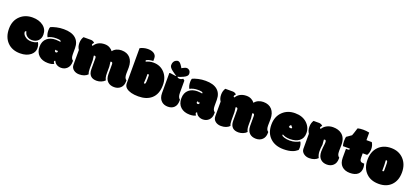

<svg xmlns="http://www.w3.org/2000/svg" viewBox="41 -1767 6156 2853"><g transform="rotate(20 3119.0 -340.5)"><path d="M287.6 15.1Q391.1 15.1 452.6 -35.6Q506.3 -80.1 506.3 -142.6Q506.3 -196.3 481.9 -233.9Q442.4 -208 382.1 -208Q321.8 -208 281.2 -243.2Q246.1 -272.9 246.1 -308.6Q246.1 -324.2 267.6 -324.2Q273.4 -282.2 305.9 -256.1Q338.4 -230 387.2 -230Q447.3 -230 484.1 -267.3Q521 -304.7 521 -364.3Q521 -450.2 454.1 -500.2Q387.2 -550.3 285.6 -550.3Q171.4 -550.3 95.2 -481.9Q9.8 -405.3 9.8 -273.4Q9.8 -141.6 85.2 -63.2Q160.6 15.1 287.6 15.1Z M1031.2 -241.7V-337.4Q1031.2 -437 967.8 -491.2Q904.3 -545.4 780.3 -545.4Q720.2 -545.4 666 -533Q611.8 -520.5 576.7 -504.4Q567.9 -487.3 567.9 -452.1Q567.9 -390.1 591.8 -349.6Q644 -379.4 717.8 -379.4Q752.4 -379.4 773.9 -375Q795.4 -370.6 795.4 -357.9Q795.4 -354.5 793.9 -349.6Q792.5 -350.1 774.9 -353.5Q748.5 -357.4 720.2 -357.4Q637.2 -357.4 585 -314Q527.8 -265.6 527.8 -177.5Q527.8 -89.4 581.8 -40.3Q635.7 8.8 726.1 8.8Q790 8.8 821.8 -12.7Q804.7 -29.8 804.7 -43.5Q804.7 -59.6 821.3 -59.6Q834.5 -26.4 865.2 -8.8Q896 8.8 933.1 8.8Q987.8 8.8 1024.9 -25.4Q1066.9 -64 1066.9 -133.3V-142.1Q1066.9 -148.9 1066.4 -151.4Q1046.9 -163.6 1039.1 -185.1Q1031.2 -206.5 1031.2 -241.7ZM772.5 -216.3Q780.3 -216.3 783.7 -212.4Q787.1 -208.5 785.2 -200.2Q788.1 -213.9 800.3 -211.9Q803.7 -211.4 805.7 -209Q810.1 -204.1 804.7 -190.4Q801.3 -182.1 782.7 -180.2Q764.2 -185.5 764.2 -200.2Q764.2 -216.3 772.5 -216.3Z M1877.4 -241.7 1879.4 -338.9Q1879.4 -434.1 1831.5 -488.8Q1782.7 -543.5 1694.3 -543.5Q1654.3 -543.5 1617.4 -527.6Q1580.6 -511.7 1557.6 -480.5Q1541 -505.4 1507.1 -524.4Q1473.1 -543.5 1428.2 -543.5Q1369.1 -543.5 1325.2 -518.6Q1287.6 -496.6 1266.1 -459.5Q1249 -459.5 1249 -474.6Q1249 -487.8 1270.5 -507.8Q1246.1 -533.7 1211.4 -533.7H1093.8Q1064.9 -490.2 1064.9 -430.9Q1064.9 -371.6 1093.8 -331.1V-97.7Q1093.8 -47.4 1134.3 -17.6Q1169.4 8.3 1220.7 8.3Q1307.1 8.3 1355 -41Q1340.3 -70.8 1340.3 -125.5V-254.9L1331.5 -327.6Q1336.4 -331.5 1344.7 -331.5Q1366.2 -331.5 1366.2 -298.8V-127.4Q1366.2 -53.7 1405.3 -19.5Q1437.5 8.8 1496.1 8.8Q1532.2 8.8 1567.1 -5.1Q1602.1 -19 1625.5 -43.9Q1603.5 -78.1 1603.5 -144.5V-254.9L1594.7 -327.6Q1599.6 -331.5 1607.9 -331.5Q1629.4 -331.5 1629.4 -298.8V-144.5Q1629.4 -64 1673.8 -24.9Q1711.4 8.8 1773.2 8.8Q1835 8.8 1874 -28.8Q1913.1 -66.4 1913.1 -133.3V-140.6Q1913.1 -146.5 1912.6 -148.9Q1893.1 -161.1 1885.3 -183.6Q1877.4 -206.1 1877.4 -241.7Z M2189.5 -599.6Q2189.5 -647.9 2147.9 -673.8Q2111.3 -695.8 2055.2 -695.8Q2021.5 -695.8 1988.5 -687Q1955.6 -678.2 1932.1 -664.6V-107.4Q1932.1 -63 1965.8 -35.2Q2027.3 15.1 2157.5 15.1Q2287.6 15.1 2363.3 -51.3Q2446.3 -124 2446.3 -267.6Q2446.3 -386.2 2377.7 -460.2Q2309.1 -534.2 2201.7 -534.2Q2141.6 -534.2 2087.9 -507.8Q2080.1 -512.7 2080.1 -520.5Q2080.1 -533.7 2114.3 -543.7Q2148.4 -553.7 2189.5 -556.2ZM2169.9 -199.7Q2174.3 -248 2174.3 -277.3V-342.8Q2177.7 -346.2 2185.5 -346.2Q2193.4 -346.2 2196.8 -340.8Q2200.2 -335.4 2200.2 -322.3V-272.5Q2200.2 -225.6 2196.3 -210.2Q2192.4 -194.8 2181.6 -194.8Q2174.8 -194.8 2169.9 -199.7Z M2722.7 -439.5Q2718.3 -444.8 2698.7 -460Q2672.9 -440.4 2647.9 -440.4Q2608.9 -440.4 2608.9 -461.4Q2632.8 -460.9 2694.6 -490.5Q2756.3 -520 2756.3 -556.2Q2756.3 -592.3 2736.3 -610.4Q2704.1 -639.2 2664.1 -621.1Q2627 -604.5 2617.7 -597.2Q2613.3 -609.4 2585.4 -648.4Q2550.8 -697.3 2505.1 -674.1Q2459.5 -650.9 2459.5 -589.4Q2459.5 -553.7 2512.7 -513.9Q2565.9 -474.1 2586.9 -463.4Q2575.7 -457.5 2529.3 -466.8Q2482.9 -476.1 2474.1 -469.7V-152.3Q2474.1 -68.8 2523.4 -25.4Q2562.5 8.8 2622.8 8.8Q2683.1 8.8 2719.2 -25.4Q2758.3 -61.5 2758.3 -133.3V-142.1Q2758.3 -148.9 2757.8 -151.4Q2722.7 -173.3 2722.7 -246.1Z M3273.4 -241.7V-337.4Q3273.4 -437 3210 -491.2Q3146.5 -545.4 3022.5 -545.4Q2962.4 -545.4 2908.2 -533Q2854 -520.5 2818.8 -504.4Q2810.1 -487.3 2810.1 -452.1Q2810.1 -390.1 2834 -349.6Q2886.2 -379.4 2960 -379.4Q2994.6 -379.4 3016.1 -375Q3037.6 -370.6 3037.6 -357.9Q3037.6 -354.5 3036.1 -349.6Q3034.7 -350.1 3017.1 -353.5Q2990.7 -357.4 2962.4 -357.4Q2879.4 -357.4 2827.1 -314Q2770 -265.6 2770 -177.5Q2770 -89.4 2824 -40.3Q2877.9 8.8 2968.3 8.8Q3032.2 8.8 3064 -12.7Q3046.9 -29.8 3046.9 -43.5Q3046.9 -59.6 3063.5 -59.6Q3076.7 -26.4 3107.4 -8.8Q3138.2 8.8 3175.3 8.8Q3230 8.8 3267.1 -25.4Q3309.1 -64 3309.1 -133.3V-142.1Q3309.1 -148.9 3308.6 -151.4Q3289.1 -163.6 3281.2 -185.1Q3273.4 -206.5 3273.4 -241.7ZM3014.6 -216.3Q3022.5 -216.3 3025.9 -212.4Q3029.3 -208.5 3027.3 -200.2Q3030.3 -213.9 3042.5 -211.9Q3045.9 -211.4 3047.9 -209Q3052.2 -204.1 3046.9 -190.4Q3043.5 -182.1 3024.9 -180.2Q3006.3 -185.5 3006.3 -200.2Q3006.3 -216.3 3014.6 -216.3Z M4119.6 -241.7 4121.6 -338.9Q4121.6 -434.1 4073.7 -488.8Q4024.9 -543.5 3936.5 -543.5Q3896.5 -543.5 3859.6 -527.6Q3822.8 -511.7 3799.8 -480.5Q3783.2 -505.4 3749.3 -524.4Q3715.3 -543.5 3670.4 -543.5Q3611.3 -543.5 3567.4 -518.6Q3529.8 -496.6 3508.3 -459.5Q3491.2 -459.5 3491.2 -474.6Q3491.2 -487.8 3512.7 -507.8Q3488.3 -533.7 3453.6 -533.7H3335.9Q3307.1 -490.2 3307.1 -430.9Q3307.1 -371.6 3335.9 -331.1V-97.7Q3335.9 -47.4 3376.5 -17.6Q3411.6 8.3 3462.9 8.3Q3549.3 8.3 3597.2 -41Q3582.5 -70.8 3582.5 -125.5V-254.9L3573.7 -327.6Q3578.6 -331.5 3586.9 -331.5Q3608.4 -331.5 3608.4 -298.8V-127.4Q3608.4 -53.7 3647.5 -19.5Q3679.7 8.8 3738.3 8.8Q3774.4 8.8 3809.3 -5.1Q3844.2 -19 3867.7 -43.9Q3845.7 -78.1 3845.7 -144.5V-254.9L3836.9 -327.6Q3841.8 -331.5 3850.1 -331.5Q3871.6 -331.5 3871.6 -298.8V-144.5Q3871.6 -64 3916 -24.9Q3953.6 8.8 4015.4 8.8Q4077.1 8.8 4116.2 -28.8Q4155.3 -66.4 4155.3 -133.3V-140.6Q4155.3 -146.5 4154.8 -148.9Q4135.3 -161.1 4127.4 -183.6Q4119.6 -206.1 4119.6 -241.7Z M4454.6 15.1Q4535.6 15.1 4592.3 -5.4Q4632.3 -19 4670.4 -51.3Q4674.8 -68.8 4674.8 -91.6Q4674.8 -114.3 4667.7 -141.8Q4660.6 -169.4 4648.9 -179.7Q4624.5 -162.6 4584.2 -150.1Q4543.9 -137.7 4494.9 -137.7Q4445.8 -137.7 4407.2 -150.9Q4368.7 -163.1 4368.7 -177.7Q4368.7 -185.5 4372.6 -188.5Q4420.4 -159.7 4489.7 -159.7Q4582.5 -159.7 4636.2 -199.7Q4694.3 -242.2 4694.3 -325.7Q4694.3 -419.4 4623.8 -483.6Q4553.2 -547.9 4436.5 -547.9Q4319.8 -547.9 4243.7 -476.1Q4161.1 -398.9 4161.1 -267.3Q4161.1 -135.7 4241.2 -60.1Q4319.3 15.1 4454.6 15.1ZM4448.2 -315.4Q4430.7 -315.4 4417 -323.7Q4422.9 -356 4435.5 -357.2Q4448.2 -358.4 4451.9 -353.3Q4455.6 -348.1 4456.1 -340.8Q4456.1 -340.8 4456.1 -340.8Q4456.5 -341.3 4461.9 -337.9Q4467.3 -333.5 4467.3 -329.6Q4467.3 -315.4 4448.2 -315.4Z M5241.2 -241.7 5242.7 -341.8Q5242.7 -451.7 5176.3 -503.9Q5123.5 -545.4 5039.1 -545.4Q4982.9 -545.4 4938.7 -521Q4894.5 -496.6 4873 -459.5Q4856 -459.5 4856 -474.6Q4856 -487.8 4877.4 -507.8Q4853 -533.7 4818.4 -533.7H4731.4Q4702.6 -490.2 4702.6 -430.9Q4702.6 -371.6 4731.4 -331.1V-94.7Q4731.4 -46.4 4773.4 -17.1Q4809.6 8.8 4858.9 8.8Q4945.3 8.8 4993.2 -40.5Q4968.3 -85.9 4968.3 -141.1Q4968.3 -196.3 4977.1 -245.6L4970.7 -325.2Q4977.5 -329.1 4986.6 -329.1Q4995.6 -329.1 5000.7 -320.8Q5005.9 -312.5 5005.9 -293.5Q5005.9 -274.4 5004.4 -264.6Q5002.9 -254.9 5001.7 -243.7Q5000.5 -232.4 4997.3 -206.3Q4994.1 -180.2 4994.1 -146Q4994.1 -65.4 5038.6 -25.9Q5076.7 8.8 5137.9 8.8Q5199.2 8.8 5238 -28.6Q5276.9 -65.9 5276.9 -133.3V-142.1Q5276.9 -148.9 5276.4 -151.4Q5256.8 -163.6 5249 -185.1Q5241.2 -206.5 5241.2 -241.7Z M5325.7 -308.6V-167.5Q5325.7 -80.6 5373.3 -35.9Q5420.9 8.8 5501.2 8.8Q5581.5 8.8 5623.8 -27.1Q5666 -63 5666 -130.4Q5666 -157.7 5655.8 -194.8H5634.8Q5582.5 -194.8 5582.5 -257.3V-331.1H5652.3Q5666 -350.6 5673.3 -378.4Q5680.7 -406.2 5680.7 -432.6Q5680.7 -490.7 5652.3 -533.7H5567.9V-653.3Q5520.5 -663.6 5471.7 -663.6Q5422.9 -663.6 5384.8 -653.8Q5380.9 -644.5 5377.9 -634.8Q5356 -562.5 5342.3 -529.3Q5293.5 -493.2 5265.6 -475.6Q5259.3 -449.2 5259.3 -407Q5259.3 -364.7 5270 -330.6H5379.4Q5380.4 -326.7 5380.4 -324.7Q5380.4 -308.6 5356 -308.6Z M5761.7 -55.7Q5834.5 15.1 5959 15.1Q6083.5 15.1 6156 -60.1Q6228.5 -135.3 6228.5 -262.9Q6228.5 -390.6 6153.3 -470.2Q6077.6 -549.8 5955.1 -549.8Q5832.5 -549.8 5757.1 -473.4Q5681.6 -397 5681.6 -264.9Q5681.6 -132.8 5761.7 -55.7ZM5944.3 -272Q5944.3 -301.3 5939.9 -349.6Q5944.8 -354.5 5951.7 -354.5Q5962.4 -354.5 5966.3 -339.1Q5970.2 -323.7 5970.2 -276.9V-207Q5970.2 -193.8 5966.8 -188.5Q5963.4 -183.1 5955.6 -183.1Q5947.8 -183.1 5944.3 -186.5Z"/></g></svg>

Font: Friends & Family
Style: Regular
Weight: 400
Designer: Sarang Kulkarni, Maithili Shingre, Noopur Datye
Foundry: Ek Type
Version: Version 1.000;hotconv 1.0.117;makeotfexe 2.5.65602